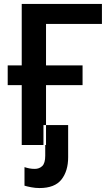

<svg xmlns="http://www.w3.org/2000/svg" viewBox="-20 -734 557 972"><path d="M496 -714V-613H213V-403H398V-303H213V0H90V-303H19V-403H90V-714ZM180 218Q257 218 291 175Q325 132 325 62V-101H200V0H209V54Q209 92 194 106.5Q179 121 156 121Q141 121 128.5 118.5Q116 116 104 112V206Q117 210 138 214Q159 218 180 218Z"/></svg>

Font: Noto Sans Display Medium
Style: Regular
Weight: 500
Designer: Monotype Design Team
Foundry: Monotype Imaging Inc.
Version: Version 1.900